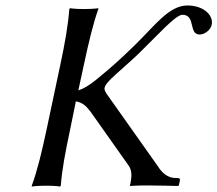

<svg xmlns="http://www.w3.org/2000/svg" viewBox="-20 -678 794 701"><path d="M664 -658C597 -658 545 -584 473 -514C419 -461 385 -431 330 -386C305 -366 285 -354 266 -348L287 -445C303 -520 320 -592 339 -645V-648C339 -648 321 -645 286 -645C252 -645 236 -648 236 -648L233 -645C229 -588 217 -520 201 -445L149 -200C133 -125 116 -54 96 0V3C96 3 114 0 149 0C183 0 199 3 199 3L202 0C206 -57 219 -125 235 -200L257 -308C280 -304 294 -292 310 -271L450 -73C465 -51 459 -25 456 -7L454 -1L456 1C456 1 480 -1 516 -1C555 -1 630 1 630 1L633 -1L637 -20C638 -25 634 -28 630 -28H623C594 -28 573 -44 555 -73L371 -333C365 -342 360 -350 362 -358C367 -381 420 -419 487 -483C555 -549 621 -624 646 -624C696 -624 667 -552 709 -552C727 -552 749 -568 753 -588C760 -621 725 -658 664 -658Z"/></svg>

Font: Libertinus Sans
Style: Italic
Weight: 400
Italic angle: -12°
Designer: Philipp H. Poll, Khaled Hosny
Foundry: Caleb Maclennan
Version: Version 7.050;RELEASE